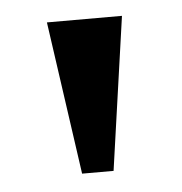

<svg xmlns="http://www.w3.org/2000/svg" viewBox="-32 -745 300 316"><g transform="rotate(-5 118.0 -587.5)"><path d="M92 -461 56 -714H180L144 -461Z"/></g></svg>

Font: Noto Serif Myanmar Cond SemBd
Style: Regular
Weight: 600
Width: 3
Designer: Ben Mitchell and the Monotype Design Team
Foundry: Monotype Imaging Inc.
Version: Version 2.106; ttfautohint (v1.8.4.7-5d5b)